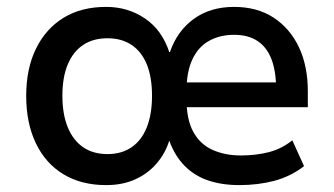

<svg xmlns="http://www.w3.org/2000/svg" viewBox="-20 -528 968 557"><path d="M288 9Q216 9 164 -22.5Q112 -54 84 -112.5Q56 -171 56 -250Q56 -329 84.5 -387Q113 -445 164.5 -476.5Q216 -508 288 -508Q351 -508 400.5 -474.5Q450 -441 471 -377H473Q494 -438 542 -473Q590 -508 659 -508Q726 -508 773.5 -477Q821 -446 847 -391.5Q873 -337 873 -263V-217H502V-289H798L781 -269Q781 -320 768 -355Q755 -390 728 -408.5Q701 -427 659 -427Q618 -427 586.5 -409.5Q555 -392 538 -355.5Q521 -319 521 -263V-242Q521 -181 541 -145Q561 -109 597 -93Q633 -77 679 -77Q722 -77 759.5 -86.5Q797 -96 828 -121L862 -46Q823 -16 776 -3.5Q729 9 674 9Q624 9 584 -4.5Q544 -18 515.5 -47Q487 -76 471 -120Q460 -84 435 -54.5Q410 -25 373 -8Q336 9 288 9ZM292 -81Q333 -81 362 -101Q391 -121 406 -159Q421 -197 421 -250Q421 -304 406 -341Q391 -378 362 -397.5Q333 -417 292 -417Q250 -417 221 -397.5Q192 -378 176.5 -341Q161 -304 161 -250Q161 -197 176.5 -159Q192 -121 221 -101Q250 -81 292 -81Z"/></svg>

Font: Nunito Sans 7pt SemiCondensed SemiBold
Style: Regular
Weight: 600
Width: 4
Designer: Vernon Adams
Foundry: Vernon Adams
Version: Version 3.101;gftools[0.9.27]